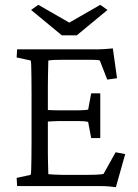

<svg xmlns="http://www.w3.org/2000/svg" viewBox="-20 -780 577 805"><path d="M465.8 4.9Q436.5 1 419.9 0.5Q403.3 0 386.7 0H51.8L49.8 -34.2L108.4 -46.9Q110.4 -51.8 110.8 -68.4Q111.3 -85 111.8 -115.2Q112.3 -145.5 112.3 -188.5V-383.8Q112.3 -427.7 111.8 -458.5Q111.3 -489.3 110.8 -505.9Q110.4 -522.5 108.4 -526.4L49.8 -539.1L51.8 -573.2H369.1Q380.9 -573.2 392.6 -573.2Q404.3 -573.2 418.5 -574.2Q432.6 -575.2 453.1 -577.1L470.7 -452.1L429.7 -446.3L398.4 -526.4Q392.6 -528.3 382.8 -528.8Q373 -529.3 362.3 -529.3H241.2Q222.7 -529.3 209.5 -528.8Q196.3 -528.3 182.6 -526.4Q182.6 -522.5 182.1 -504.4Q181.6 -486.3 181.2 -462.9Q180.7 -439.5 180.7 -418.9V-138.7Q180.7 -122.1 181.2 -103.5Q181.6 -85 182.1 -69.8Q182.6 -54.7 182.6 -49.8Q195.3 -48.8 209 -47.9Q222.7 -46.9 238.3 -46.9H344.7Q365.2 -46.9 379.4 -47.4Q393.6 -47.9 401.9 -48.8Q410.2 -49.8 414.1 -50.8L464.8 -141.6L504.9 -133.8ZM362.3 -201.2 349.6 -268.6Q344.7 -270.5 334 -271.5Q323.2 -272.5 307.6 -272.5H227.5Q215.8 -272.5 200.7 -271.5Q185.5 -270.5 168 -269.5V-319.3Q185.5 -318.4 200.7 -317.9Q215.8 -317.4 227.5 -317.4H307.6Q323.2 -317.4 334 -318.4Q344.7 -319.3 349.6 -320.3L362.3 -388.7H400.4V-201.2ZM110.4 -738.3 140.6 -759.8 298.8 -668.9H242.2L400.4 -759.8L430.7 -738.3L301.8 -631.8H239.3Z"/></svg>

Font: Crimson Pro Light
Style: Regular
Weight: 300
Designer: Jacques Le Bailly
Foundry: Baron von Fonthausen
Version: Version 1.003